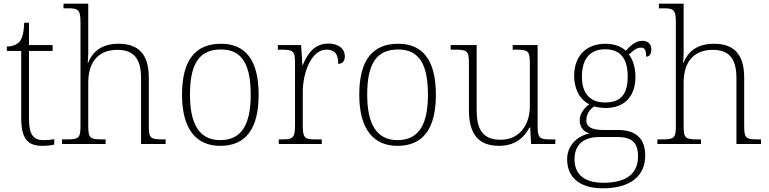

<svg xmlns="http://www.w3.org/2000/svg" viewBox="-20 -780 4168 1040"><path d="M210 10C231 10 254 8 274 3V-26C253 -22 237 -21 215 -21C161 -21 137 -52 137 -134V-504H265V-536H137V-657H111C109 -595 98 -566 83 -551C68 -537 45 -528 17 -528V-504H95V-142C95 -30 128 10 210 10Z M316 0H552V-25H536C469 -25 458 -30 458 -97V-331C458 -452 519 -510 616 -510C706 -510 744 -460 744 -357V0H877V-25H863C796 -25 786 -30 786 -98V-359C786 -489 728 -543 622 -543C524 -543 478 -493 457 -439H455C456 -449 458 -473 458 -494V-760H324V-735H346C402 -735 416 -730 416 -659V-98C416 -30 405 -25 338 -25H316Z M1173 10C1309 10 1381 -79 1381 -267C1381 -458 1307 -543 1177 -543C1038 -543 966 -454 966 -267C966 -79 1044 10 1173 10ZM1173 -21C1058 -21 1009 -111 1009 -267C1009 -430 1056 -512 1177 -512C1289 -512 1338 -434 1338 -267C1338 -116 1295 -21 1173 -21Z M1490 0H1723V-25H1690C1633 -25 1620 -30 1620 -100V-280C1620 -393 1670 -511 1747 -511C1791 -511 1812 -492 1812 -434C1837 -434 1848 -452 1848 -475C1848 -515 1815 -544 1759 -544C1680 -544 1644 -485 1620 -427H1618L1611 -536H1485V-511H1500C1567 -511 1578 -506 1578 -439V-101C1578 -30 1564 -25 1508 -25H1490Z M2133 10C2269 10 2341 -79 2341 -267C2341 -458 2267 -543 2137 -543C1998 -543 1926 -454 1926 -267C1926 -79 2004 10 2133 10ZM2133 -21C2018 -21 1969 -111 1969 -267C1969 -430 2016 -512 2137 -512C2249 -512 2298 -434 2298 -267C2298 -116 2255 -21 2133 -21Z M2683 10C2767 10 2818 -32 2848 -89H2852L2857 0H2988V-25H2962C2905 -25 2892 -30 2892 -97V-536H2757V-511H2772C2839 -511 2850 -506 2850 -438V-205C2850 -107 2797 -23 2691 -23C2587 -23 2562 -90 2562 -183V-536H2421V-511H2442C2509 -511 2520 -506 2520 -439V-184C2520 -51 2574 10 2683 10Z M3245 240C3399 240 3475 170 3475 62C3475 -28 3426 -76 3326 -76H3247C3194 -76 3156 -88 3156 -128C3156 -164 3175 -187 3199 -204C3209 -199 3244 -195 3260 -195C3368 -195 3422 -264 3422 -364C3422 -418 3406 -459 3387 -485C3410 -506 3426 -522 3453 -522C3473 -522 3480 -506 3480 -473C3499 -473 3508 -489 3508 -513C3508 -538 3493 -559 3459 -559C3419 -559 3388 -525 3370 -505C3347 -527 3308 -543 3260 -543C3150 -543 3090 -471 3090 -370C3090 -307 3114 -244 3172 -215C3150 -200 3120 -167 3120 -129C3120 -89 3143 -66 3173 -57C3114 -46 3052 2 3052 83C3052 180 3119 240 3245 240ZM3257 -225C3182 -225 3132 -268 3132 -364C3132 -468 3182 -513 3257 -513C3337 -513 3380 -468 3380 -365C3380 -262 3336 -225 3257 -225ZM3248 210C3130 210 3092 151 3092 83C3092 -7 3153 -38 3228 -38H3320C3395 -38 3436 -15 3436 67C3436 157 3378 210 3248 210Z M3541 0H3777V-25H3761C3694 -25 3683 -30 3683 -97V-331C3683 -452 3744 -510 3841 -510C3931 -510 3969 -460 3969 -357V0H4102V-25H4088C4021 -25 4011 -30 4011 -98V-359C4011 -489 3953 -543 3847 -543C3749 -543 3703 -493 3682 -439H3680C3681 -449 3683 -473 3683 -494V-760H3549V-735H3571C3627 -735 3641 -730 3641 -659V-98C3641 -30 3630 -25 3563 -25H3541Z"/></svg>

Font: Noto Serif Devanagari ExtraLight
Style: Regular
Weight: 200
Designer: Universal Thirst, Indian Type Foundry and the Monotype Design Team
Foundry: Monotype Imaging Inc.
Version: Version 2.004